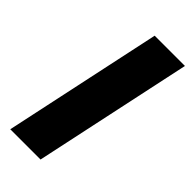

<svg xmlns="http://www.w3.org/2000/svg" viewBox="-221 -736 785 785"><g transform="rotate(45 171.0 -344.0)"><path d="M20 0 167 -688H342L195 0Z"/></g></svg>

Font: Saira Thin
Style: Bold Italic
Weight: 700
Italic angle: -12°
Version: Version 1.101